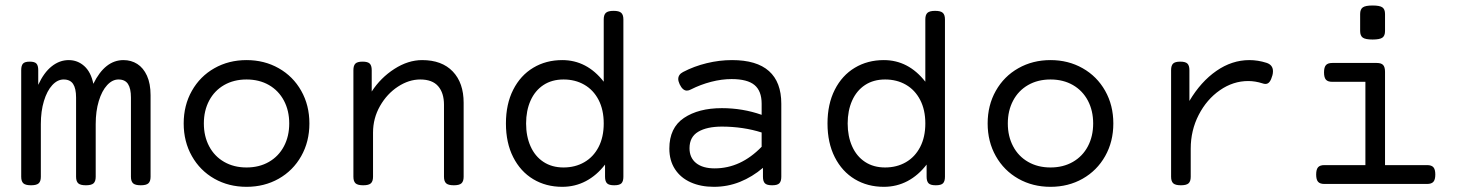

<svg xmlns="http://www.w3.org/2000/svg" viewBox="-20 -686 5436 716"><path d="M541.5 -331.1V-26.9Q541.5 -9.8 533.4 -2.4Q525.4 4.9 505.4 4.9H504.4Q484.4 4.9 476.3 -2.4Q468.3 -9.8 468.3 -26.9V-322.3Q468.3 -356 457.3 -372.8Q446.3 -389.6 421.9 -389.6Q398.9 -389.6 379.4 -368.4Q359.9 -347.2 348.4 -309.3Q336.9 -271.5 336.9 -223.1V-26.9Q336.9 -9.8 328.9 -2.4Q320.8 4.9 300.8 4.9H299.8Q279.8 4.9 271.7 -2.4Q263.7 -9.8 263.7 -26.9V-322.3Q263.7 -356 252.7 -372.8Q241.7 -389.6 217.3 -389.6Q194.3 -389.6 174.8 -368.4Q155.3 -347.2 143.8 -309.3Q132.3 -271.5 132.3 -223.1V-26.9Q132.3 -9.8 124.3 -2.4Q116.2 4.9 96.2 4.9H95.2Q75.2 4.9 67.1 -2.4Q59.1 -9.8 59.1 -26.9V-424.3Q59.1 -441.4 65.7 -448.7Q72.3 -456.1 90.3 -456.1H91.3Q109.4 -456.1 116 -448.7Q122.6 -441.4 122.6 -424.3V-369.6Q143.6 -415.5 172.9 -438.7Q202.1 -461.9 236.3 -461.9Q269.5 -461.9 294.4 -439.5Q319.3 -417 328.1 -373.5Q371.6 -461.9 440.4 -461.9Q469.2 -461.9 491.9 -447.5Q514.6 -433.1 528.1 -403.6Q541.5 -374 541.5 -331.1Z M1133.8 -225.6Q1133.8 -157.7 1103.3 -103.8Q1072.8 -49.8 1019.3 -19.5Q965.8 10.7 899.4 10.7Q833 10.7 779.5 -19.5Q726.1 -49.8 695.6 -103.8Q665 -157.7 665 -225.6Q665 -293.5 695.6 -347.4Q726.1 -401.4 779.5 -431.6Q833 -461.9 899.4 -461.9Q965.8 -461.9 1019.3 -431.6Q1072.8 -401.4 1103.3 -347.4Q1133.8 -293.5 1133.8 -225.6ZM740.2 -225.6Q740.2 -177.7 760 -140.4Q779.8 -103 815.9 -82.3Q852.1 -61.5 899.4 -61.5Q946.8 -61.5 982.9 -82.3Q1019 -103 1038.8 -140.4Q1058.6 -177.7 1058.6 -225.6Q1058.6 -273.4 1038.8 -310.8Q1019 -348.1 982.9 -368.9Q946.8 -389.6 899.4 -389.6Q852.1 -389.6 815.9 -368.9Q779.8 -348.1 760 -310.8Q740.2 -273.4 740.2 -225.6Z M1709 -302.7V-26.9Q1709 -9.8 1700.9 -2.4Q1692.9 4.9 1672.9 4.9H1671.9Q1651.9 4.9 1643.8 -2.4Q1635.7 -9.8 1635.7 -26.9V-295.4Q1635.7 -339.4 1614 -364.5Q1592.3 -389.6 1546.9 -389.6Q1504.9 -389.6 1464.1 -363Q1423.3 -336.4 1397.2 -290.8Q1371.1 -245.1 1371.1 -191.4V-26.9Q1371.1 -9.8 1363 -2.4Q1355 4.9 1335 4.9H1334Q1314 4.9 1305.9 -2.4Q1297.9 -9.8 1297.9 -26.9V-424.3Q1297.9 -441.4 1305.2 -448.7Q1312.5 -456.1 1331.5 -456.1H1332.5Q1351.6 -456.1 1358.9 -448.7Q1366.2 -441.4 1366.2 -424.3V-344.7Q1399.4 -396 1450.7 -429Q1502 -461.9 1554.2 -461.9Q1627.9 -461.9 1668.5 -419.4Q1709 -377 1709 -302.7Z M2304.7 -613.8V-26.9Q2304.7 -9.8 2297.4 -2.4Q2290 4.9 2271 4.9H2270Q2251 4.9 2243.7 -2.4Q2236.3 -9.8 2236.3 -26.9V-72.3Q2205.6 -32.2 2165 -10.7Q2124.5 10.7 2076.7 10.7Q2016.1 10.7 1968.5 -17.8Q1920.9 -46.4 1893.8 -99.9Q1866.7 -153.3 1866.7 -225.6Q1866.7 -297.9 1893.8 -351.3Q1920.9 -404.8 1968.5 -433.3Q2016.1 -461.9 2076.7 -461.9Q2168.5 -461.9 2231.4 -381.3V-613.8Q2231.4 -630.9 2239.5 -638.2Q2247.6 -645.5 2267.6 -645.5H2268.6Q2288.6 -645.5 2296.6 -638.2Q2304.7 -630.9 2304.7 -613.8ZM1941.9 -225.6Q1941.9 -177.7 1958.5 -140.4Q1975.1 -103 2006.6 -82.3Q2038.1 -61.5 2081.5 -61.5Q2125 -61.5 2158.9 -81.1Q2192.9 -100.6 2212.2 -137.7Q2231.4 -174.8 2231.4 -225.6Q2231.4 -276.4 2212.2 -313.5Q2192.9 -350.6 2158.9 -370.1Q2125 -389.6 2081.5 -389.6Q2038.1 -389.6 2006.6 -368.9Q1975.1 -348.1 1958.5 -310.8Q1941.9 -273.4 1941.9 -225.6Z M2893.6 -299.3V-26.9Q2893.6 -9.8 2886.2 -2.4Q2878.9 4.9 2859.9 4.9H2858.9Q2839.8 4.9 2832.5 -2.4Q2825.2 -9.8 2825.2 -26.9V-60.1Q2785.6 -26.4 2739.5 -7.8Q2693.4 10.7 2642.1 10.7Q2593.3 10.7 2555.7 -6.1Q2518.1 -22.9 2497.1 -55.2Q2476.1 -87.4 2476.1 -131.8Q2476.1 -209.5 2530.5 -246.1Q2585 -282.7 2671.9 -282.7Q2749.5 -282.7 2820.3 -257.8V-299.3Q2820.3 -346.7 2793.7 -368.9Q2767.1 -391.1 2708 -391.1Q2671.4 -391.1 2631.8 -380.9Q2592.3 -370.6 2556.6 -352.5Q2548.8 -348.1 2541.5 -348.1Q2525.9 -348.1 2514.6 -371.6Q2509.3 -383.3 2509.3 -391.1Q2509.3 -408.2 2527.3 -417.5Q2568.4 -439 2615.5 -450.4Q2662.6 -461.9 2710 -461.9Q2801.8 -461.9 2847.7 -420.9Q2893.6 -379.9 2893.6 -299.3ZM2820.3 -138.7V-191.9Q2787.1 -202.6 2749 -208.3Q2710.9 -213.9 2672.4 -213.9Q2616.2 -213.9 2583.7 -194.6Q2551.3 -175.3 2551.3 -133.3Q2551.3 -97.7 2575.9 -77.9Q2600.6 -58.1 2645 -58.1Q2742.2 -58.1 2820.3 -138.7Z M3503.9 -613.8V-26.9Q3503.9 -9.8 3496.6 -2.4Q3489.3 4.9 3470.2 4.9H3469.2Q3450.2 4.9 3442.9 -2.4Q3435.5 -9.8 3435.5 -26.9V-72.3Q3404.8 -32.2 3364.3 -10.7Q3323.7 10.7 3275.9 10.7Q3215.3 10.7 3167.7 -17.8Q3120.1 -46.4 3093 -99.9Q3065.9 -153.3 3065.9 -225.6Q3065.9 -297.9 3093 -351.3Q3120.1 -404.8 3167.7 -433.3Q3215.3 -461.9 3275.9 -461.9Q3367.7 -461.9 3430.7 -381.3V-613.8Q3430.7 -630.9 3438.7 -638.2Q3446.8 -645.5 3466.8 -645.5H3467.8Q3487.8 -645.5 3495.8 -638.2Q3503.9 -630.9 3503.9 -613.8ZM3141.1 -225.6Q3141.1 -177.7 3157.7 -140.4Q3174.3 -103 3205.8 -82.3Q3237.3 -61.5 3280.8 -61.5Q3324.2 -61.5 3358.2 -81.1Q3392.1 -100.6 3411.4 -137.7Q3430.7 -174.8 3430.7 -225.6Q3430.7 -276.4 3411.4 -313.5Q3392.1 -350.6 3358.2 -370.1Q3324.2 -389.6 3280.8 -389.6Q3237.3 -389.6 3205.8 -368.9Q3174.3 -348.1 3157.7 -310.8Q3141.1 -273.4 3141.1 -225.6Z M4131.8 -225.6Q4131.8 -157.7 4101.3 -103.8Q4070.8 -49.8 4017.3 -19.5Q3963.9 10.7 3897.5 10.7Q3831.1 10.7 3777.6 -19.5Q3724.1 -49.8 3693.6 -103.8Q3663.1 -157.7 3663.1 -225.6Q3663.1 -293.5 3693.6 -347.4Q3724.1 -401.4 3777.6 -431.6Q3831.1 -461.9 3897.5 -461.9Q3963.9 -461.9 4017.3 -431.6Q4070.8 -401.4 4101.3 -347.4Q4131.8 -293.5 4131.8 -225.6ZM3738.3 -225.6Q3738.3 -177.7 3758.1 -140.4Q3777.8 -103 3814 -82.3Q3850.1 -61.5 3897.5 -61.5Q3944.8 -61.5 3981 -82.3Q4017.1 -103 4036.9 -140.4Q4056.6 -177.7 4056.6 -225.6Q4056.6 -273.4 4036.9 -310.8Q4017.1 -348.1 3981 -368.9Q3944.8 -389.6 3897.5 -389.6Q3850.1 -389.6 3814 -368.9Q3777.8 -348.1 3758.1 -310.8Q3738.3 -273.4 3738.3 -225.6Z M4703.1 -451.7Q4727.1 -443.8 4727.1 -420.4Q4727.1 -412.6 4725.1 -405.3Q4720.7 -389.2 4714.6 -381.1Q4708.5 -373 4699.2 -373Q4693.8 -373 4688.5 -375Q4661.1 -383.8 4634.8 -383.8Q4578.6 -383.8 4529.3 -349.6Q4480 -315.4 4450.2 -257.6Q4420.4 -199.7 4420.4 -131.8V-26.9Q4420.4 -9.8 4412.4 -2.4Q4404.3 4.9 4384.3 4.9H4383.3Q4363.3 4.9 4355.2 -2.4Q4347.2 -9.8 4347.2 -26.9V-424.3Q4347.2 -441.4 4354.5 -448.7Q4361.8 -456.1 4380.9 -456.1H4381.8Q4400.9 -456.1 4408.2 -448.7Q4415.5 -441.4 4415.5 -424.3V-309.6Q4458 -381.3 4516.1 -421.6Q4574.2 -461.9 4639.2 -461.9Q4670.9 -461.9 4703.1 -451.7Z M5145 -418V-70.3H5301.8Q5318.4 -70.3 5325.4 -62.3Q5332.5 -54.2 5332.5 -35.2Q5332.5 -16.1 5325.4 -8.1Q5318.4 0 5301.8 0H4918.9Q4902.3 0 4895.3 -8.1Q4888.2 -16.1 4888.2 -35.2Q4888.2 -54.2 4895.3 -62.3Q4902.3 -70.3 4918.9 -70.3H5071.8V-380.9H4948.2Q4931.6 -380.9 4924.6 -388.9Q4917.5 -397 4917.5 -416Q4917.5 -435.1 4924.6 -443.1Q4931.6 -451.2 4948.2 -451.2H5114.3Q5130.9 -451.2 5137.9 -443.6Q5145 -436 5145 -418ZM5098.6 -538.6Q5071.8 -538.6 5062 -545.7Q5052.2 -552.7 5052.2 -570.3V-633.8Q5052.2 -651.4 5062 -658.4Q5071.8 -665.5 5098.6 -665.5Q5125.5 -665.5 5135.3 -658.4Q5145 -651.4 5145 -633.8V-570.3Q5145 -552.7 5135.3 -545.7Q5125.5 -538.6 5098.6 -538.6Z"/></svg>

Font: Courier Prime Code
Style: Regular
Weight: 400
Designer: Alan Dague-Greene
Foundry: Quote-Unquote Apps
Version: Version 3.0318